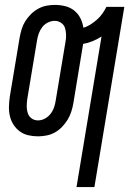

<svg xmlns="http://www.w3.org/2000/svg" viewBox="-20 -548 540 783"><path d="M292 215 394 -399Q377 -388 357.5 -380Q338 -372 319 -369L279 -126Q276 -109 270.5 -92Q265 -75 255.5 -59.5Q246 -44 233 -30.5Q220 -17 204 -8Q188 1 170 4.5Q152 8 135 8Q114 8 95 3.5Q76 -1 61 -12Q46 -23 35.5 -39Q25 -55 20.5 -74Q16 -93 16.5 -113Q17 -133 20 -154L60 -394Q63 -411 68 -428Q73 -445 82.5 -460.5Q92 -476 105.5 -489.5Q119 -503 135 -512Q151 -521 168.5 -524.5Q186 -528 203 -528Q225 -528 245.5 -523Q266 -518 282 -505.5Q298 -493 307.5 -474.5Q317 -456 320 -435Q335 -439 349 -448Q363 -457 375.5 -468Q388 -479 397.5 -492.5Q407 -506 414 -520H487L365 215ZM135 -57Q149 -57 162.5 -64Q176 -71 185.5 -83Q195 -95 200 -109Q205 -123 207 -137L247 -377Q250 -392 249.5 -406.5Q249 -421 245 -434Q241 -447 229 -455Q217 -463 203 -463Q189 -463 175 -456Q161 -449 152 -437Q143 -425 138 -411Q133 -397 131 -383L91 -143Q89 -128 89 -113.5Q89 -99 93.5 -86Q98 -73 109 -65Q120 -57 135 -57Z"/></svg>

Font: Iosevka Term Curly Oblique
Style: Regular
Weight: 400
Italic angle: -9°
Designer: Belleve Invis
Foundry: Belleve Invis
Version: Version 32.3.0